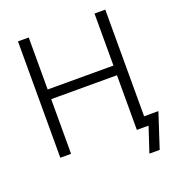

<svg xmlns="http://www.w3.org/2000/svg" viewBox="-155 -850 1030 1128"><g transform="rotate(-20 360.0 -286.0)"><path d="M85 0V-727.5H152.3V-402.3H563.5V-727.5H630.9V0H563.5V-341.8H152.3V0ZM585 156.2 636.7 0H595.2V-60.5H720.2L649.4 156.2Z"/></g></svg>

Font: Inter 24pt Light
Style: Regular
Weight: 300
Designer: Rasmus Andersson
Foundry: rsms
Version: Version 4.001;git-66647c0bb